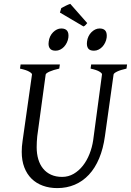

<svg xmlns="http://www.w3.org/2000/svg" viewBox="-20 -944 668 979"><path d="M625 -594.2Q594.2 -587.4 577.1 -579.1Q560.1 -570.8 559.1 -564L515.1 -250Q506.3 -186 485.6 -136.5Q464.8 -86.9 433.3 -53.2Q401.9 -19.5 361.1 -2.2Q320.3 15.1 272 15.1Q231.9 15.1 198.5 2.9Q165 -9.3 141.1 -32.7Q117.2 -56.2 104 -90.6Q90.8 -125 90.8 -169.9Q90.8 -182.6 91.8 -196.8Q92.8 -210.9 95.2 -226.1L143.1 -564Q144 -569.8 128.9 -578.6Q113.8 -587.4 82 -594.2L85 -615.2H285.2L282.2 -594.2Q251.5 -587.4 232.9 -579.1Q214.4 -570.8 212.9 -564L169.9 -249Q167 -220.2 167 -193.8Q167 -159.7 175.3 -131.8Q183.6 -104 200 -84Q216.3 -64 240.7 -53Q265.1 -42 296.9 -42Q328.6 -42 355.5 -57.6Q382.3 -73.2 402.6 -99.1Q422.9 -125 436.3 -158.7Q449.7 -192.4 455.1 -229L500 -564Q501.5 -569.8 487.5 -578.6Q473.6 -587.4 441.9 -594.2L444.8 -615.2H627.9ZM523.9 -752.4Q522 -738.8 516.1 -726.6Q510.3 -714.4 501.7 -705.3Q493.2 -696.3 482.2 -690.9Q471.2 -685.5 459 -685.5Q437 -685.5 429 -697.8Q420.9 -710 423.8 -732.4Q425.3 -746.1 431.2 -758.3Q437 -770.5 446 -779.5Q455.1 -788.6 465.6 -793.7Q476.1 -798.8 487.8 -798.8Q524.4 -798.8 524.4 -762.2Q524.4 -757.8 523.9 -752.4ZM328.6 -752.4Q326.7 -738.8 320.8 -726.6Q314.9 -714.4 306.4 -705.3Q297.9 -696.3 286.9 -690.9Q275.9 -685.5 263.7 -685.5Q241.7 -685.5 233.9 -697.8Q227.5 -706.5 227.5 -721.2Q227.5 -726.6 228.5 -732.4Q230 -746.1 235.8 -758.3Q241.7 -770.5 250.7 -779.5Q259.8 -788.6 270.3 -793.7Q280.8 -798.8 292.5 -798.8Q334 -798.8 328.6 -752.4ZM405.8 -809.1 285.6 -879.9 292.5 -902.8Q304.2 -909.2 315.9 -915Q327.6 -920.9 338.4 -924.3L424.8 -826.2Q419.9 -820.3 415.8 -815.9Q411.6 -811.5 405.8 -809.1Z"/></svg>

Font: Akkhara
Style: Italic
Weight: 400
Italic angle: -7°
Designer: J. Victor Gaultney
Version: Version 1.00 June 13, 2006, initial release